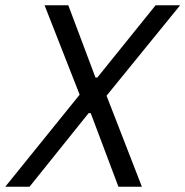

<svg xmlns="http://www.w3.org/2000/svg" viewBox="-51 -708 703 728"><path d="M-31 0 251 -349 118 -688H208L311 -414H318L539 -688H632L353 -345L487 0H398L293 -279H285L61 0Z"/></svg>

Font: Saira SemiCondensed
Style: Italic
Weight: 400
Width: 4
Italic angle: -12°
Designer: Hector Gatti with collaboration of the Omnibus-Type team
Foundry: Omnibus-Type
Version: Version 1.101